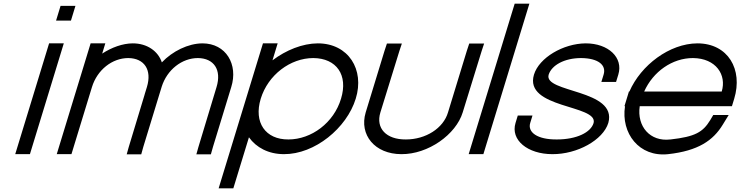

<svg xmlns="http://www.w3.org/2000/svg" viewBox="-20 -819 4030 1045"><path d="M325.2 -707H285.2L309.6 -787H349.6H350.6H390.6L366.2 -707H326.2ZM235 -543 247.2 -583H327.2L315 -543L155.1 -20L142.9 20H62.9L75.1 -20Z M860.9 -479.5C918.6 -540.3 1003.9 -582.4 1081.7 -583C1210.5 -583 1277.2 -468 1238.6 -345L1139.3 -20L1127.7 21H1048.7L1060 -19L1158.5 -345C1187.2 -439 1144.4 -502 1057.3 -503C970.5 -503 889.3 -439.8 860 -346.8L859.5 -345L847.2 -305L760.1 -20L748.7 21H669.6L680.8 -19L767.4 -305H767.2L779.5 -345C808.2 -439 765.4 -502 678.3 -503C590.9 -503 509.2 -439 480.5 -345L468.2 -305L381.1 -20L368.9 20H288.9L301.1 -20L388.2 -305L400.5 -345L461 -543L473.2 -583H553.2L541 -543L536.2 -527.3C588.5 -561.3 647.5 -582.6 702.7 -583C781 -583 840.6 -540.5 860.9 -479.5Z M1463 -490.6C1537.1 -546.5 1626.2 -582.5 1709.7 -583C1876.5 -583 1965.5 -440 1916.2 -282C1867.3 -122 1693 21 1525.4 20C1441.7 20 1374.7 -15.8 1334.9 -71.7L1262.2 166L1250 206H1170L1182.2 166L1319.2 -282L1399 -543L1411.2 -583H1491.2L1479 -543ZM1399.2 -282C1359.5 -152 1425.3 -59 1549.8 -60C1675.2 -60 1797.2 -151 1836.2 -282C1875.7 -411 1811.5 -502 1685.3 -503C1559.9 -503 1438.7 -411 1399.2 -282Z M2073 -543 2085.9 -582H2167.2L2153.9 -542L2050.3 -207C2024 -121 2082.1 -59 2189.3 -60C2297.4 -60 2393 -121 2418.3 -207L2521 -543L2533.9 -582H2614.9L2601.7 -542L2498.3 -207C2461.6 -87 2310.6 21 2164.9 20C2020 20 1934 -85 1970.3 -207Z M2769 -759 2781.3 -799H2861.3L2849 -759L2623.1 -20L2610.9 20H2530.9L2543.1 -20Z M3345.3 -413 3333 -373H3253L3265.3 -413C3281.2 -465 3236.1 -502 3143.3 -503C3051.3 -503 2983 -464 2966.3 -413C2935.7 -313 3342.1 -334 3290.9 -150C3262.4 -57 3121.8 21 2986.4 20C2851.8 20 2757.4 -57 2785.9 -150L2798.1 -190H2878.1L2865.9 -150C2850.3 -99 2904.7 -59 3010.8 -60C3117.8 -60 3196 -98 3210.9 -150C3235.4 -250 2830.4 -227 2886.3 -413C2914.4 -505 3045.5 -582 3167.7 -583C3291.9 -583 3373.4 -505 3345.3 -413Z M3486.1 -321H3908.1C3935.7 -411 3877.5 -502 3751.3 -503C3639.2 -503 3534.6 -429.5 3486.1 -321ZM3381.8 -241H3378.7L3390.9 -281L3403.1 -321H3405.7C3468.3 -464.5 3623.8 -582.1 3775.7 -583C3942.5 -583 4024.8 -441 3975.9 -281L3963.7 -241H3923.7H3461.8C3445.7 -130.8 3518.4 -46.6 3628.5 -60H3629.6C3764.2 -75 3805.6 -100 3845.4 -165L3862 -193H3946L3914.1 -141C3861.5 -54 3779.4 2 3616.7 20C3458.4 37.4 3358.9 -94.1 3381.8 -241Z"/></svg>

Font: Nordica Plus
Style: NordicaClassicLtExtObl
Weight: 300
Version: Version 1.01